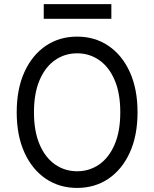

<svg xmlns="http://www.w3.org/2000/svg" viewBox="-20 -918 762 948"><path d="M659.1 -363.6Q659.1 -248.6 620.9 -164.8Q582.7 -81 515.4 -35.5Q448.2 9.9 360.8 9.9Q273.4 9.9 206.1 -35.5Q138.8 -81 100.7 -164.8Q62.5 -248.6 62.5 -363.6Q62.5 -478.7 100.7 -562.5Q138.8 -646.3 206.1 -691.8Q273.4 -737.2 360.8 -737.2Q448.2 -737.2 515.4 -691.8Q582.7 -646.3 620.9 -562.5Q659.1 -478.7 659.1 -363.6ZM573.9 -363.6Q573.9 -458.1 545.8 -523.1Q517.8 -588.1 469.5 -621.4Q421.2 -654.8 360.8 -654.8Q300.4 -654.8 252.1 -621.4Q203.8 -588.1 175.8 -523.1Q147.7 -458.1 147.7 -363.6Q147.7 -269.2 175.8 -204.2Q203.8 -139.2 252.1 -105.8Q300.4 -72.4 360.8 -72.4Q421.2 -72.4 469.5 -105.8Q517.8 -139.2 545.8 -204.2Q573.9 -269.2 573.9 -363.6ZM529.8 -897.7V-825.3H196V-897.7Z"/></svg>

Font: Inter UI
Style: Regular
Weight: 400
Designer: Rasmus Andersson
Foundry: rsms
Version: Version 2.2